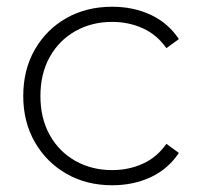

<svg xmlns="http://www.w3.org/2000/svg" viewBox="-20 -546 595 570"><path d="M313 4Q237 4 177.5 -30Q118 -64 83.5 -124Q49 -184 49 -261Q49 -339 83.5 -399Q118 -459 177.5 -492.5Q237 -526 313 -526Q376 -526 427.5 -502Q479 -478 511 -430L474 -403Q446 -443 404 -462Q362 -481 313 -481Q252 -481 203.5 -453.5Q155 -426 127.5 -376.5Q100 -327 100 -261Q100 -195 127.5 -145.5Q155 -96 203.5 -68.5Q252 -41 313 -41Q362 -41 404 -60Q446 -79 474 -119L511 -92Q479 -44 427.5 -20Q376 4 313 4Z"/></svg>

Font: MOST Montserrat Light
Style: Regular
Weight: 300
Designer: Julieta Ulanovsky
Foundry: Julieta Ulanovsky
Version: Version 8.000;March 11, 2024;FontCreator 15.0.0.2926 64-bit